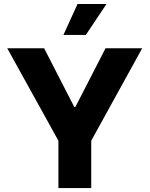

<svg xmlns="http://www.w3.org/2000/svg" viewBox="-20 -951 757 971"><path d="M203.1 -707 355.5 -410.2H361.3L513.7 -707H699.2L441.4 -239.3V0H275.4V-239.3L16.6 -707ZM372.1 -930.7H518.6L414.1 -774.4H300.8Z"/></svg>

Font: Pretendard JP ExtraBold
Style: Regular
Weight: 800
Designer: Base glyphs from Inter by Rasmus Andersson; Hangeul glyphs from Noto Sans CJK(Source Han Sans) by Jang Soo-young and Kan
Foundry: Kil Hyung-jin
Version: Version 1.309